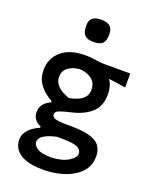

<svg xmlns="http://www.w3.org/2000/svg" viewBox="-170 -827 886 1121"><g transform="rotate(20 273.0 -266.0)"><path d="M242 203.5Q167.5 203.5 125.5 186.5Q83.5 169.5 66.2 142.8Q49 116 49 87.5Q49 56 66 33.8Q83 11.5 104.5 -2Q126 -15.5 140 -20.5V-29Q132 -31.5 119.8 -39.8Q107.5 -48 98.2 -63.2Q89 -78.5 89 -101.5Q89 -127 103.8 -147.8Q118.5 -168.5 150 -182V-189.5Q133.5 -198.5 108.2 -217.5Q83 -236.5 63.2 -268Q43.5 -299.5 43.5 -346Q43.5 -417.5 96 -463.2Q148.5 -509 244 -509Q269.5 -509 288.5 -506.5Q307.5 -504 327.8 -501.2Q348 -498.5 378 -498.5H526V-411.5Q499 -416.5 472.8 -420.2Q446.5 -424 420.5 -426.5Q445.5 -391 445.5 -339.5Q445.5 -264 400 -224.2Q354.5 -184.5 283.5 -168.5Q235 -157 211.2 -148.2Q187.5 -139.5 187.5 -122.5Q187.5 -104.5 210 -98Q232.5 -91.5 283.5 -91.5H304.5Q405 -91.5 455 -65.8Q505 -40 505 27Q505 73 481.5 106.5Q458 140 419.2 161.5Q380.5 183 334 193.2Q287.5 203.5 242 203.5ZM238 -241Q260 -245 285.2 -254.2Q310.5 -263.5 328.2 -282Q346 -300.5 346 -331.5Q346 -363 330.8 -382Q315.5 -401 291.8 -410.5Q268 -420 243 -421.5Q203.5 -419.5 173 -399Q142.5 -378.5 142.5 -337.5Q142.5 -310.5 158 -291.5Q173.5 -272.5 195.8 -260.2Q218 -248 238 -241ZM258 120Q325.5 117.5 364.8 93.8Q404 70 404 44.5Q404 20 377.5 7.5Q351 -5 276 -5H250Q229.5 -0.5 205.2 8Q181 16.5 163.8 30.2Q146.5 44 146.5 63Q146.5 85 171.5 102.2Q196.5 119.5 258 120ZM260.5 -598Q223 -598 206 -614.8Q189 -631.5 189 -675Q189 -706 206 -721Q223 -736 261.5 -736Q299.5 -736 316.5 -719.8Q333.5 -703.5 333.5 -670.5Q333.5 -630.5 316.5 -614.2Q299.5 -598 260.5 -598Z"/></g></svg>

Font: Commissioner Flair Medium
Style: Regular
Weight: 500
Designer: Kostas Bartsokas
Foundry: Kostas Bartsokas
Version: Version 1.000; ttfautohint (v1.8.3)